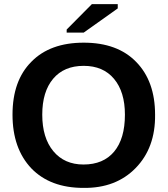

<svg xmlns="http://www.w3.org/2000/svg" viewBox="-20 -906 818 936"><path d="M736 -347Q738 -186 641.5 -87Q545 12 387 10Q225 10 133 -85Q41 -182 41 -347Q41 -513 133 -605Q224 -698 388 -698Q553 -698 644 -604Q736 -510 736 -347ZM589 -347Q589 -458 536 -521.5Q483 -585 388 -585Q292 -585 239 -522Q186 -459 186 -347Q186 -234 240 -169Q294 -104 387 -104Q484 -104 536.5 -167Q589 -230 589 -347ZM388 -747H305V-762L428 -886H554V-865Z"/></svg>

Font: Libra Sans
Style: Bold
Weight: 700
Foundry: Context Ltd
Version: Version 1.000